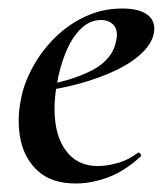

<svg xmlns="http://www.w3.org/2000/svg" viewBox="-20 -419 392 451"><path d="M158 12Q102 12 70 -16.5Q38 -45 28.5 -90Q19 -135 29 -185Q36 -223 57 -261.5Q78 -300 109.5 -331Q141 -362 181 -380.5Q221 -399 267 -399Q306 -399 325.5 -385Q345 -371 342 -345Q339 -320 315.5 -296.5Q292 -273 253.5 -254.5Q215 -236 168 -223Q121 -210 71 -204L73 -217Q146 -228 195.5 -253.5Q245 -279 253 -324Q258 -348 247 -360Q236 -372 217 -372Q191 -372 170 -351.5Q149 -331 134.5 -296Q120 -261 113 -218Q104 -165 111.5 -122.5Q119 -80 144 -54.5Q169 -29 210 -29Q231 -29 256 -36Q281 -43 304 -60Q306 -62 309.5 -58Q313 -54 311 -52Q273 -17 234 -2.5Q195 12 158 12Z"/></svg>

Font: Cormorant SemiBold
Style: Italic
Weight: 600
Italic angle: -10°
Designer: Christian Thalmann (Catharsis Fonts)
Foundry: Catharsis Fonts
Version: Version 4.000